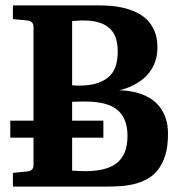

<svg xmlns="http://www.w3.org/2000/svg" viewBox="-20 -691 679 711"><path d="M602.1 -194.8Q602.1 -147.9 591.8 -115.5Q581.5 -83 564.2 -61.3Q546.9 -39.6 523.7 -27.3Q500.5 -15.1 474.9 -9Q449.2 -2.9 422.6 -1.5Q396 0 371.1 0H27.8V-50.8L82 -56.2Q91.3 -57.1 97.7 -62.7Q104 -68.4 104 -78.1V-181.2H18.1V-244.1H104V-592.8Q104 -602.5 97.7 -608.4Q91.3 -614.3 82 -615.2L27.8 -620.1V-670.9H350.1Q368.2 -670.9 390.9 -669.2Q413.6 -667.5 437.3 -661.9Q460.9 -656.2 483.4 -646Q505.9 -635.7 523.7 -618.4Q541.5 -601.1 552.2 -575.9Q563 -550.8 563 -516.1Q563 -485.8 554.7 -462.9Q546.4 -439.9 533.2 -422.9Q520 -405.8 503.9 -394Q487.8 -382.3 471.9 -374.5Q456.1 -366.7 442.4 -362.5Q428.7 -358.4 421.4 -356.9Q439.5 -356.4 460.2 -353.5Q481 -350.6 501 -343.5Q521 -336.4 539.3 -324.7Q557.6 -313 571.5 -295.2Q585.4 -277.3 593.8 -252.7Q602.1 -228 602.1 -194.8ZM452.1 -188Q452.1 -252.4 415 -283.7Q377.9 -314.9 296.9 -314.9H278.8Q268.1 -314.9 247.1 -314V-244.1H362.8V-181.2H247.1V-59.1Q258.3 -58.6 268.1 -58.1Q276.4 -57.6 283.9 -57.4Q291.5 -57.1 293.9 -57.1Q332 -57.1 361.6 -64Q391.1 -70.8 411.4 -86.4Q431.6 -102.1 441.9 -127Q452.1 -151.9 452.1 -188ZM416 -500Q416 -522 411.1 -542.7Q406.2 -563.5 392.3 -579.6Q378.4 -595.7 353.3 -605.5Q328.1 -615.2 288.1 -615.2H283.2Q281.7 -615.2 278.1 -615Q274.4 -614.7 267.3 -614.3Q260.3 -613.8 247.1 -612.8V-375Q252.4 -374.5 257.8 -374.5Q262.2 -374 266.1 -374H272Q314.9 -374 342.8 -383.8Q370.6 -393.6 387 -410.4Q403.3 -427.2 409.7 -450.4Q416 -473.6 416 -500Z"/></svg>

Font: Charis SIL Afr
Style: Bold
Weight: 700
Foundry: SIL International
Version: Version 5.000